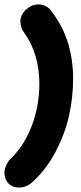

<svg xmlns="http://www.w3.org/2000/svg" viewBox="-58 -782 367 869"><path d="M166 -742.2Q272.9 -613.3 272.9 -424.8Q272.9 -341.3 254.6 -259Q236.3 -176.8 193.8 -95.7Q151.4 -14.6 88.9 42Q62.5 66.9 27.8 66.9Q-1.5 66.9 -19.8 48.1Q-38.1 29.3 -38.1 -4.9Q-34.2 -33.2 -16.1 -57.1Q48.8 -117.2 84.5 -209.2Q120.1 -301.3 120.1 -401.9Q120.1 -538.6 50.8 -634.8Q34.2 -657.2 34.2 -689Q37.1 -719.2 62 -740.7Q86.9 -762.2 117.2 -762.2Q144.5 -762.2 166 -742.2Z"/></svg>

Font: BPreplay
Style: Bold Italic
Weight: 700
Italic angle: -6°
Designer: Magenta/George Triantafyllakos
Foundry: Magenta/George Triantafyllakos
Version: Version 1.00